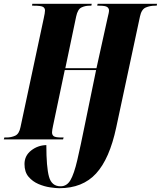

<svg xmlns="http://www.w3.org/2000/svg" viewBox="-41 -734 847 1011"><path d="M271 257Q253 257 222.5 252.5Q192 248 161.5 235Q131 222 109.5 197Q88 172 88 130Q88 86 123 58.5Q158 31 203 30Q203 146 217 196.5Q231 247 278 247Q311 247 330 214.5Q349 182 366 109Q383 36 407 -83L465 -365H300L238 -70Q236 -60 234.5 -52Q233 -44 233 -37Q233 -23 242.5 -16.5Q252 -10 283 -10H294L291 0H-21L-18 -10H-7Q18 -10 39 -19.5Q60 -29 67 -65L189 -636Q196 -667 196 -679Q196 -691 186 -697.5Q176 -704 138 -704H128L129 -714H442L440 -704H430Q407 -704 387.5 -694.5Q368 -685 360 -647L303 -375H467L526 -642Q529 -655 531 -663.5Q533 -672 533 -679Q533 -690 523.5 -697Q514 -704 482 -704H471L473 -714H786L784 -704H774Q749 -704 726.5 -694.5Q704 -685 696 -647L571 -63Q536 102 465 179.5Q394 257 271 257Z"/></svg>

Font: Noto Serif Display ExtraCondensed Black
Style: Italic
Weight: 900
Width: 2
Italic angle: -12°
Designer: Monotype Design Team
Foundry: Monotype Imaging Inc.
Version: Version 2.009